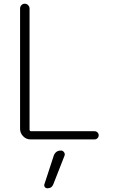

<svg xmlns="http://www.w3.org/2000/svg" viewBox="-20 -750 614 1033"><path d="M144 0Q121 0 104.5 -17Q88 -34 88 -57V-704Q88 -715 95.5 -722.5Q103 -730 113 -730Q124 -730 131.5 -722Q139 -714 139 -704V-53Q139 -44 148 -44H489Q498 -44 504.5 -37.5Q511 -31 511 -22Q511 -13 504.5 -6.5Q498 0 489 0ZM269 88Q279 60 308 60Q318 60 324.5 69Q331 78 327 88L267 241Q259 263 235 263Q226 263 221 256Q216 249 219 241Z"/></svg>

Font: Rounded Mplus 1c Light
Style: Regular
Weight: 300
Version: Version 1.059.20150529